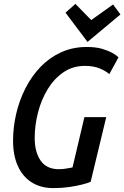

<svg xmlns="http://www.w3.org/2000/svg" viewBox="-20 -950 638 985"><path d="M254 15Q189 15 142.5 -14.5Q96 -44 71.5 -98.5Q47 -153 47 -228Q47 -297 63 -366Q79 -435 110.5 -497Q142 -559 187.5 -606.5Q233 -654 293 -681.5Q353 -709 425 -709Q472 -709 504 -699.5Q536 -690 557 -678Q578 -666 588 -656L541 -570Q521 -587 490 -599.5Q459 -612 415 -612Q354 -612 306 -579.5Q258 -547 225 -493Q192 -439 175 -373Q158 -307 158 -242Q158 -170 188.5 -126Q219 -82 282 -82Q304 -82 321.5 -85.5Q339 -89 352 -91L413 -349H525L445 -17Q431 -11 402 -3.5Q373 4 335 9.5Q297 15 254 15ZM429 -735 316 -885 367 -930 448 -847 560 -927 598 -876Z"/></svg>

Font: Ubuntu Sans Mono Medium
Style: Italic
Weight: 500
Italic angle: -13.5°
Monospace: yes
Designer: Dalton Maag Ltd
Foundry: Dalton Maag Ltd
Version: Version 1.006